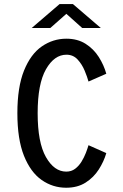

<svg xmlns="http://www.w3.org/2000/svg" viewBox="-20 -892 590 923"><path d="M298 10.5Q233.5 10.5 180.2 -26.8Q127 -64 95.2 -143.2Q63.5 -222.5 63.5 -348Q63.5 -473.5 95.5 -552.8Q127.5 -632 181.2 -669Q235 -706 299 -706Q353 -706 391.8 -681.2Q430.5 -656.5 455 -617.8Q479.5 -579 491 -537.5L405.5 -500Q399.5 -522 387 -552.2Q374.5 -582.5 353.2 -605.8Q332 -629 299.5 -629Q241 -629 201 -559Q161 -489 161 -348Q161 -207 200.8 -137Q240.5 -67 298.5 -67Q323 -67 341 -80.5Q359 -94 371.8 -114.8Q384.5 -135.5 392.8 -157Q401 -178.5 405.5 -194L491 -156Q479.5 -116 455 -77.5Q430.5 -39 391.5 -14.2Q352.5 10.5 298 10.5ZM132.5 -757.5 266.5 -872.5H330.5L464.5 -757.5H375L299 -825.5L222 -757.5Z"/></svg>

Font: Trispace SemiCondensed
Style: Regular
Weight: 400
Width: 4
Designer: Tyler Finck
Foundry: Etcetera Type Company
Version: Version 1.210; ttfautohint (v1.8.3)